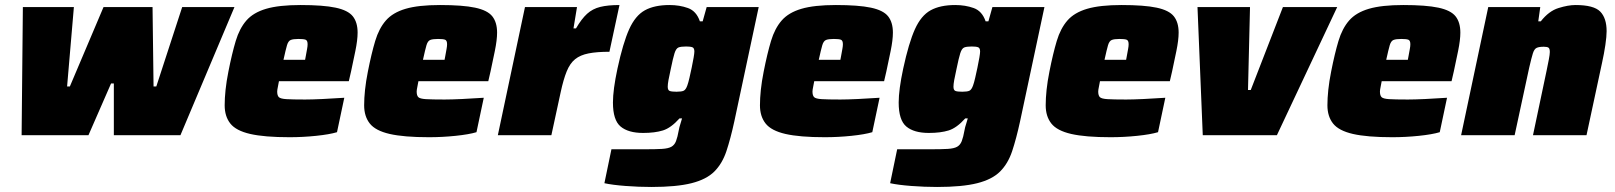

<svg xmlns="http://www.w3.org/2000/svg" viewBox="-20 -538 6428 764"><path d="M66 0 71 -510H274L247 -194H258L392 -510H587L591 -194H602L705 -510H913L698 0H433V-206H422L332 0Z M1132 8Q1032 8 975.5 -5Q919 -18 896.5 -46.5Q874 -75 874 -119Q874 -147 877.5 -180.5Q881 -214 889 -254Q903 -325 918 -375Q933 -425 960.5 -456.5Q988 -488 1039 -503Q1090 -518 1176 -518Q1266 -518 1315.5 -507.5Q1365 -497 1384 -473Q1403 -449 1403 -408Q1403 -379 1394 -335Q1385 -291 1377 -254L1368 -215H1090Q1089 -208 1086 -194Q1083 -180 1083 -174Q1083 -158 1089.5 -151.5Q1096 -145 1119.5 -143.5Q1143 -142 1194 -142Q1220 -142 1263.5 -144Q1307 -146 1350 -149L1321 -12Q1291 -3 1238 2.5Q1185 8 1132 8ZM1108 -300H1194L1197 -316Q1200 -333 1202 -343.5Q1204 -354 1204 -362Q1204 -377 1196 -380Q1188 -383 1168 -383Q1147 -383 1137 -379Q1127 -375 1122 -358Q1117 -341 1108 -300Z M1687 8Q1587 8 1530.5 -5Q1474 -18 1451.5 -46.5Q1429 -75 1429 -119Q1429 -147 1432.5 -180.5Q1436 -214 1444 -254Q1458 -325 1473 -375Q1488 -425 1515.5 -456.5Q1543 -488 1594 -503Q1645 -518 1731 -518Q1821 -518 1870.5 -507.5Q1920 -497 1939 -473Q1958 -449 1958 -408Q1958 -379 1949 -335Q1940 -291 1932 -254L1923 -215H1645Q1644 -208 1641 -194Q1638 -180 1638 -174Q1638 -158 1644.5 -151.5Q1651 -145 1674.5 -143.5Q1698 -142 1749 -142Q1775 -142 1818.5 -144Q1862 -146 1905 -149L1876 -12Q1846 -3 1793 2.5Q1740 8 1687 8ZM1663 -300H1749L1752 -316Q1755 -333 1757 -343.5Q1759 -354 1759 -362Q1759 -377 1751 -380Q1743 -383 1723 -383Q1702 -383 1692 -379Q1682 -375 1677 -358Q1672 -341 1663 -300Z M1961 0 2069 -510H2276L2262 -425H2272Q2294 -463 2316 -483Q2338 -503 2368.5 -510.5Q2399 -518 2445 -518L2405 -332Q2355 -332 2322 -325.5Q2289 -319 2268.5 -302.5Q2248 -286 2235 -254Q2222 -222 2211 -171L2174 0Z M2572 206Q2522 206 2469.5 202Q2417 198 2385 191L2413 56H2544Q2589 56 2614 54.5Q2639 53 2651.5 46Q2664 39 2670 23.5Q2676 8 2681 -20Q2683 -32 2687 -43.5Q2691 -55 2694 -67H2684Q2650 -29 2618 -19Q2586 -9 2539 -9Q2480 -9 2449.5 -34.5Q2419 -60 2419 -130Q2419 -181 2437 -265Q2459 -367 2483.5 -421.5Q2508 -476 2546 -497Q2584 -518 2644 -518Q2684 -518 2717.5 -506Q2751 -494 2765 -453H2776L2792 -510H2999L2902 -55Q2887 14 2870.5 63.5Q2854 113 2822.5 144.5Q2791 176 2731.5 191Q2672 206 2572 206ZM2672 -173Q2692 -173 2700.5 -177Q2709 -181 2715 -198Q2719 -209 2723.5 -228.5Q2728 -248 2732.5 -269.5Q2737 -291 2740 -308.5Q2743 -326 2743 -333Q2743 -347 2735 -350Q2727 -353 2710 -353Q2689 -353 2679.5 -349Q2670 -345 2664 -326Q2658 -307 2649 -263Q2643 -236 2640 -219.5Q2637 -203 2637 -193Q2637 -179 2645 -176Q2653 -173 2672 -173Z M3262 8Q3162 8 3105.5 -5Q3049 -18 3026.5 -46.5Q3004 -75 3004 -119Q3004 -147 3007.5 -180.5Q3011 -214 3019 -254Q3033 -325 3048 -375Q3063 -425 3090.5 -456.5Q3118 -488 3169 -503Q3220 -518 3306 -518Q3396 -518 3445.5 -507.5Q3495 -497 3514 -473Q3533 -449 3533 -408Q3533 -379 3524 -335Q3515 -291 3507 -254L3498 -215H3220Q3219 -208 3216 -194Q3213 -180 3213 -174Q3213 -158 3219.5 -151.5Q3226 -145 3249.5 -143.5Q3273 -142 3324 -142Q3350 -142 3393.5 -144Q3437 -146 3480 -149L3451 -12Q3421 -3 3368 2.5Q3315 8 3262 8ZM3238 -300H3324L3327 -316Q3330 -333 3332 -343.5Q3334 -354 3334 -362Q3334 -377 3326 -380Q3318 -383 3298 -383Q3277 -383 3267 -379Q3257 -375 3252 -358Q3247 -341 3238 -300Z M3709 206Q3659 206 3606.5 202Q3554 198 3522 191L3550 56H3681Q3726 56 3751 54.5Q3776 53 3788.5 46Q3801 39 3807 23.5Q3813 8 3818 -20Q3820 -32 3824 -43.5Q3828 -55 3831 -67H3821Q3787 -29 3755 -19Q3723 -9 3676 -9Q3617 -9 3586.5 -34.5Q3556 -60 3556 -130Q3556 -181 3574 -265Q3596 -367 3620.5 -421.5Q3645 -476 3683 -497Q3721 -518 3781 -518Q3821 -518 3854.5 -506Q3888 -494 3902 -453H3913L3929 -510H4136L4039 -55Q4024 14 4007.5 63.5Q3991 113 3959.5 144.5Q3928 176 3868.5 191Q3809 206 3709 206ZM3809 -173Q3829 -173 3837.5 -177Q3846 -181 3852 -198Q3856 -209 3860.5 -228.5Q3865 -248 3869.5 -269.5Q3874 -291 3877 -308.5Q3880 -326 3880 -333Q3880 -347 3872 -350Q3864 -353 3847 -353Q3826 -353 3816.5 -349Q3807 -345 3801 -326Q3795 -307 3786 -263Q3780 -236 3777 -219.5Q3774 -203 3774 -193Q3774 -179 3782 -176Q3790 -173 3809 -173Z M4399 8Q4299 8 4242.5 -5Q4186 -18 4163.5 -46.5Q4141 -75 4141 -119Q4141 -147 4144.5 -180.5Q4148 -214 4156 -254Q4170 -325 4185 -375Q4200 -425 4227.5 -456.5Q4255 -488 4306 -503Q4357 -518 4443 -518Q4533 -518 4582.5 -507.5Q4632 -497 4651 -473Q4670 -449 4670 -408Q4670 -379 4661 -335Q4652 -291 4644 -254L4635 -215H4357Q4356 -208 4353 -194Q4350 -180 4350 -174Q4350 -158 4356.5 -151.5Q4363 -145 4386.5 -143.5Q4410 -142 4461 -142Q4487 -142 4530.5 -144Q4574 -146 4617 -149L4588 -12Q4558 -3 4505 2.5Q4452 8 4399 8ZM4375 -300H4461L4464 -316Q4467 -333 4469 -343.5Q4471 -354 4471 -362Q4471 -377 4463 -380Q4455 -383 4435 -383Q4414 -383 4404 -379Q4394 -375 4389 -358Q4384 -341 4375 -300Z M4766 0 4745 -510H4954L4946 -180H4957L5085 -510H5301L5061 0Z M5520 8Q5420 8 5363.5 -5Q5307 -18 5284.5 -46.5Q5262 -75 5262 -119Q5262 -147 5265.5 -180.5Q5269 -214 5277 -254Q5291 -325 5306 -375Q5321 -425 5348.5 -456.5Q5376 -488 5427 -503Q5478 -518 5564 -518Q5654 -518 5703.5 -507.5Q5753 -497 5772 -473Q5791 -449 5791 -408Q5791 -379 5782 -335Q5773 -291 5765 -254L5756 -215H5478Q5477 -208 5474 -194Q5471 -180 5471 -174Q5471 -158 5477.5 -151.5Q5484 -145 5507.5 -143.5Q5531 -142 5582 -142Q5608 -142 5651.5 -144Q5695 -146 5738 -149L5709 -12Q5679 -3 5626 2.5Q5573 8 5520 8ZM5496 -300H5582L5585 -316Q5588 -333 5590 -343.5Q5592 -354 5592 -362Q5592 -377 5584 -380Q5576 -383 5556 -383Q5535 -383 5525 -379Q5515 -375 5510 -358Q5505 -341 5496 -300Z M5794 0 5902 -510H6109L6101 -453H6111Q6143 -494 6181.5 -506Q6220 -518 6249 -518Q6322 -518 6347.5 -492Q6373 -466 6373 -414Q6373 -393 6368 -359Q6363 -325 6355 -289L6293 0H6080L6134 -256Q6139 -280 6143 -301Q6147 -322 6147 -331Q6147 -345 6141.5 -348.5Q6136 -352 6123 -352Q6104 -352 6094.5 -347.5Q6085 -343 6079.5 -325.5Q6074 -308 6065 -269L6007 0Z"/></svg>

Font: Saira Black
Style: Italic
Weight: 900
Italic angle: -12°
Designer: Hector Gatti with collaboration of the Omnibus-Type team
Foundry: Omnibus-Type
Version: Version 1.100; ttfautohint (v1.8.3)